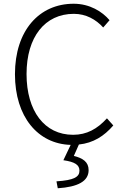

<svg xmlns="http://www.w3.org/2000/svg" viewBox="-20 -762 667 1027"><path d="M289 245C396 238 454 208 454 148C454 104 423 84 375 72L402 11C479 3 537 -34 586 -91L552 -129C500 -72 444 -41 371 -41C218 -41 122 -168 122 -366C122 -564 220 -688 375 -688C440 -688 493 -658 532 -615L566 -654C527 -700 460 -742 374 -742C189 -742 60 -598 60 -365C60 -137 183 8 358 13L319 95C381 104 405 120 405 151C405 184 377 202 282 208Z"/></svg>

Font: Noto Sans SC Light
Style: Regular
Weight: 300
Designer: Ryoko NISHIZUKA 西塚涼子 (kana, bopomofo & ideographs); Paul D. Hunt (Latin, Greek & Cyrillic); Sandoll Communications 산돌커뮤니
Foundry: Adobe
Version: Version 2.004;hotconv 1.0.118;makeotfexe 2.5.65603